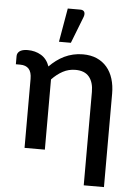

<svg xmlns="http://www.w3.org/2000/svg" viewBox="-61 -798 709 1012"><g transform="rotate(5 294.0 -291.5)"><path d="M9 -478.5Q9 -485.5 12 -492Q15 -498.5 21.5 -503.8Q28 -509 38.8 -512Q49.5 -515 64.5 -515Q105 -515 136 -496.5Q167 -478 181 -438.5Q198 -456 217.8 -470.8Q237.5 -485.5 259.2 -496Q281 -506.5 305.5 -512.2Q330 -518 357 -518Q399 -518 430.8 -504Q462.5 -490 484.2 -464.5Q506 -439 517 -403.2Q528 -367.5 528 -324.5V169.5H421V-324.5Q421 -376 397.2 -404.5Q373.5 -433 325 -433Q289 -433 258.2 -416.5Q227.5 -400 200.5 -371.5V0H93V-365Q93 -401 77.5 -418Q62 -435 32 -435H9ZM225 -573 256 -751.5H322.5Q338 -751.5 343.5 -741.8Q349 -732 343.5 -715.5L288 -573Z"/></g></svg>

Font: Lato SemiBold
Style: Regular
Weight: 600
Designer: Lukasz Dziedzic with Adam Twardoch and Botio Nikoltchev
Foundry: tyPoland Lukasz Dziedzic
Version: Version 2.015; 2015-08-06; http://www.latofonts.com/